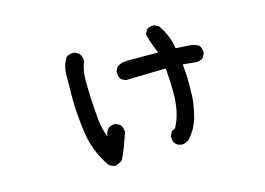

<svg xmlns="http://www.w3.org/2000/svg" viewBox="-78 -603 1157 837"><g transform="rotate(-15 500.0 -184.0)"><path d="M349 90Q333 88 321 78Q268 2 256 -87.5Q244 -177 244 -244Q244 -310 245 -350Q246 -390 266 -423Q279 -433 298 -433H304L323 -423Q335 -409 335 -391V-386Q320 -349 320 -306Q320 -222 329 -124Q333 -80 349 -43Q354 -86 391 -86H397L417 -76Q427 -63 427 -45V-39Q398 45 382 74Q364 88 349 90ZM653 76Q616 71 616 33V27L626 8L642 0Q676 -60 676 -154Q676 -199 671 -263L489 -259L470 -269Q460 -282 460 -300V-306L470 -325Q490 -339 516 -339H657Q636 -386 626 -429L636 -448Q647 -458 665 -458H671L690 -448Q727 -396 735 -337Q763 -335 789.5 -334Q816 -333 838 -321Q848 -308 848 -290V-284L838 -265Q824 -255 807 -255L747 -261Q752 -214 752 -174Q752 -151 750.5 -115.5Q749 -80 736.5 -29.5Q724 21 688 62Q673 74 653 76Z"/></g></svg>

Font: Xiaolai Mono SC
Style: Regular
Weight: 400
Monospace: yes
Designer: LXGW / Nozomi Seto
Version: Version 3.113;September 30, 2024